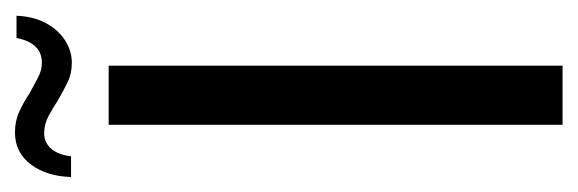

<svg xmlns="http://www.w3.org/2000/svg" viewBox="-282 -482 753 250"><g transform="rotate(-90 94.0 -356.5)"><path d="M57 0V-591H134V0ZM138 -639Q124 -639 113.5 -644Q103 -649 89 -657Q80 -663 69 -669Q58 -675 46 -675Q34 -675 26 -666Q18 -657 16 -640H-11Q-10 -672 5.5 -692.5Q21 -713 47 -713Q62 -713 74 -707.5Q86 -702 98 -694Q109 -688 118.5 -683Q128 -678 138 -678Q151 -678 159 -686.5Q167 -695 170 -711H199Q198 -688 189 -672Q180 -656 166.5 -647.5Q153 -639 138 -639Z"/></g></svg>

Font: Alumni Sans Medium
Style: Regular
Weight: 500
Designer: Robert E. Leuschke
Foundry: Robert E. Leuschke
Version: Version 1.018